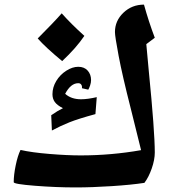

<svg xmlns="http://www.w3.org/2000/svg" viewBox="-20 -800 767 840"><path d="M311 20Q225.1 20 132.6 12.7Q40 5.4 40 -2.9Q40 -34.7 48.8 -77.1Q57.6 -119.6 69.8 -144Q118.7 -132.8 196.3 -126.5Q273.9 -120.1 333 -120.1Q466.3 -120.1 597.2 -143.1L552.2 -324.7Q515.1 -470.2 499 -555.7Q482.9 -641.1 482.9 -659.7Q482.9 -709 520 -744.4Q557.1 -779.8 609.9 -779.8Q630.4 -705.6 657.2 -634.8L620.1 -606.9L630.9 -489.7Q657.2 -224.6 657.2 -132.8Q657.2 -101.1 643.8 -62.7Q630.4 -24.4 611.8 0Q554.7 8.8 468.3 14.4Q381.8 20 311 20ZM349.1 -643.1Q313.5 -590.3 252 -532.7Q178.7 -593.3 145 -631.8Q215.8 -702.6 250 -741.7Q290.5 -695.8 349.1 -643.1ZM338.4 -414.1 338.9 -418.9Q338.9 -425.8 334.7 -430.9Q330.6 -436 322.3 -436Q289.6 -436 265.1 -389.6Q291.5 -365.7 334.5 -365.7Q363.3 -365.7 403.3 -375L397.5 -300.8Q322.3 -280.3 283.7 -264.9Q245.1 -249.5 207 -229L204.1 -295.9Q232.9 -315.9 255.4 -326.7Q230 -339.4 219.7 -353.8Q209.5 -368.2 209.5 -387.7Q209.5 -418 226.1 -445.6Q242.7 -473.1 269.8 -490.5Q296.9 -507.8 322.3 -507.8Q348.6 -507.8 363.5 -491.2Q378.4 -474.6 378.4 -449.7Q378.4 -438.5 374.3 -426.3Q370.1 -414.1 366.2 -407.7Z"/></svg>

Font: Droid Arabic Naskh
Style: Bold
Weight: 700
Designer: Pascal Zoghbi
Foundry: Ascender Corporation
Version: Version 1.00